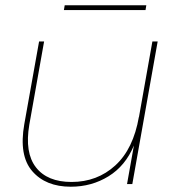

<svg xmlns="http://www.w3.org/2000/svg" viewBox="-20 -697 654 727"><path d="M577 -540 481 0H461L487 -146Q455 -69 391 -29.5Q327 10 248 10Q153 10 102 -49Q51 -108 72 -227L128 -540H147L91 -225Q73 -119 116 -63.5Q159 -8 251 -8Q348 -8 416.5 -70.5Q485 -133 506 -255V-253L557 -540ZM222 -659 225 -677H534L531 -659Z"/></svg>

Font: Poppins Thin
Style: Italic
Weight: 250
Italic angle: -10°
Designer: Ninad Kale (Devanagari), Jonny Pinhorn (Latin)
Foundry: Indian Type Foundry
Version: Version 3.200;PS 1.000;hotconv 16.6.54;makeotf.lib2.5.65590